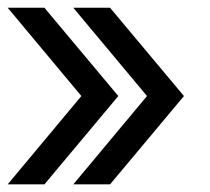

<svg xmlns="http://www.w3.org/2000/svg" viewBox="-20 -506 548 500"><path d="M266.6 -25.9H170.9L362.8 -255.9L170.9 -485.8H266.6L459 -255.9ZM95.7 -25.9H0L191.9 -255.9L0 -485.8H95.7L288.1 -255.9Z"/></svg>

Font: ALMAS
Style: Bold
Weight: 700
Designer: ALMAS Font/ by Husham Jawad Kadhim, derived from the Bainsely font by/ Paul James MIller
Foundry: High-Logic / Made with FontCreator
Version: Version 1.411;September 19, 2021;FontCreator 14.0.0.2814 32-